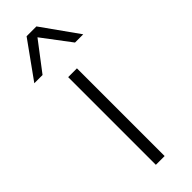

<svg xmlns="http://www.w3.org/2000/svg" viewBox="-272 -754 774 774"><g transform="rotate(-45 114.5 -367.5)"><path d="M139 0H89V-500H139ZM207 -579 115 -701 22 -579H-25L87 -735H143L254 -579Z"/></g></svg>

Font: Work Sans Light
Style: Regular
Weight: 300
Designer: Wei Huang
Foundry: Wei Huang
Version: Version 1.500